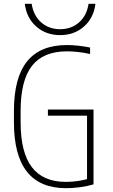

<svg xmlns="http://www.w3.org/2000/svg" viewBox="-20 -976 590 1006"><path d="M326 10Q53 10 53 -335V-395Q53 -569 122 -654.5Q191 -740 331 -740Q360 -740 391 -736.5Q422 -733 452 -727V-693Q421 -700 390 -703.5Q359 -707 331 -707Q207 -707 147.5 -631Q88 -555 88 -394V-336Q88 -177 147 -100Q206 -23 325 -23Q357 -23 391 -28Q425 -33 455 -43L436 -25V-370H231V-402H470V-10Q437 0 398.5 5Q360 10 326 10ZM295 -792Q221 -792 170 -837Q119 -882 110 -956H146Q155 -895 195.5 -859Q236 -823 295 -823Q354 -823 394.5 -859Q435 -895 444 -956H480Q471 -882 420 -837Q369 -792 295 -792Z"/></svg>

Font: M PLUS Code Latin SemiExpanded ExtraLight
Style: Regular
Weight: 250
Width: 6
Designer: Coji Morishita
Foundry: UNDERFOREST DESIGN
Version: Version 1.002; ttfautohint (v1.8.3)